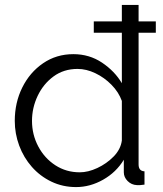

<svg xmlns="http://www.w3.org/2000/svg" viewBox="-20 -750 662 780"><path d="M40 -259Q40 -333 70.5 -394.5Q101 -456 155 -493Q209 -530 278 -530Q343 -530 394.5 -495.5Q446 -461 475 -412V-617H361V-663H475V-730H543V-663H613V-617H543V-82Q543 -55 567 -54V0Q547 3 536 2Q514 1 498.5 -14.5Q483 -30 483 -50V-101Q452 -50 399 -20Q346 10 289 10Q235 10 189 -12Q143 -34 109.5 -72Q76 -110 58 -158.5Q40 -207 40 -259ZM475 -179V-340Q462 -376 433 -405.5Q404 -435 367.5 -452.5Q331 -470 295 -470Q239 -470 197.5 -439.5Q156 -409 133 -360.5Q110 -312 110 -259Q110 -203 135.5 -155Q161 -107 205 -78.5Q249 -50 304 -50Q338 -50 375.5 -67.5Q413 -85 441.5 -114Q470 -143 475 -179Z"/></svg>

Font: Raleway
Style: Regular
Weight: 400
Designer: Matt McInerney, Pablo Impallari, Rodrigo Fuenzalida
Foundry: Matt McInerney, Pablo Impallari, Rodrigo Fuenzalida
Version: Version 4.101;RELEASE